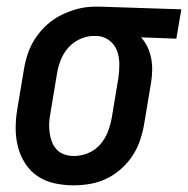

<svg xmlns="http://www.w3.org/2000/svg" viewBox="-20 -548 564 576"><path d="M201 8Q172 8 144 2Q116 -4 93.5 -19Q71 -34 56 -57Q41 -80 34 -107Q27 -134 27 -163Q27 -192 32 -221L52 -341Q56 -366 64.5 -390Q73 -414 88 -436Q103 -458 123 -475.5Q143 -493 167 -504.5Q191 -516 215.5 -522Q240 -528 265 -528H281L524 -520L509 -432L403 -436Q415 -423 422.5 -407Q430 -391 433.5 -373Q437 -355 436.5 -336Q436 -317 433 -299L413 -179Q409 -154 401 -129.5Q393 -105 379 -83Q365 -61 344.5 -42.5Q324 -24 300.5 -12.5Q277 -1 251.5 3.5Q226 8 201 8ZM202 -80Q223 -80 244 -88.5Q265 -97 280 -114Q295 -131 303 -151.5Q311 -172 315 -193L335 -313Q338 -334 338 -355Q338 -376 331.5 -394.5Q325 -413 309.5 -425.5Q294 -438 274 -440H260Q240 -440 219.5 -430.5Q199 -421 184.5 -404.5Q170 -388 162 -367.5Q154 -347 151 -327L131 -207Q128 -192 127.5 -177.5Q127 -163 129 -149Q131 -135 136 -122Q141 -109 150.5 -99Q160 -89 173.5 -84.5Q187 -80 202 -80Z"/></svg>

Font: Iosevka Term Curly SmBd Obl
Style: Regular
Weight: 600
Italic angle: -9°
Designer: Belleve Invis
Foundry: Belleve Invis
Version: Version 32.3.0